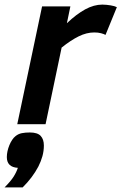

<svg xmlns="http://www.w3.org/2000/svg" viewBox="-59 -540 528 835"><path d="M399.9 -388.2Q393.1 -392.1 380.4 -395.5Q367.7 -398.9 351.1 -398.9Q317.4 -398.9 283 -381.8Q248.5 -364.7 209 -333L139.2 0H16.1L124 -512.2H247.1L231.9 -439Q273.4 -478.5 311.5 -499.3Q349.6 -520 386.2 -520Q395 -520 404.5 -519Q414.1 -518.1 422.6 -516.6Q431.2 -515.1 438 -513.2Q444.8 -511.2 449.2 -508.8ZM-39.1 274.9Q-12.2 248 0.2 228.3Q12.7 208.5 18.6 189.9Q-29.3 187 -29.3 143.1Q-29.3 130.9 -26.4 117.4Q-23.4 104 -18.3 91.6Q-13.2 79.1 -6.3 68.6Q0.5 58.1 8.8 51.8Q21 42 36.1 39.1Q51.3 36.1 70.8 36.1Q104 36.1 117.9 51Q131.8 65.9 131.8 92.8Q131.8 116.2 125.5 139.2Q119.1 162.1 107.9 184.1Q82.5 232.4 39.6 274.9Z"/></svg>

Font: Clear Sans
Style: Bold Italic
Weight: 700
Italic angle: -12°
Foundry: Intel Corporation
Version: Version 1.00